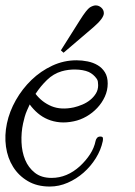

<svg xmlns="http://www.w3.org/2000/svg" viewBox="-24 -681 497 707"><path d="M372.6 -373.5Q372.6 -348.1 362.1 -325.2Q351.6 -302.2 334.2 -283.7Q316.9 -265.1 294.4 -252.2Q272 -239.3 248 -234.4Q220.2 -228.5 196.3 -230.7Q172.4 -232.9 152.1 -241.5Q131.8 -250 115.2 -264.2Q98.6 -278.3 85.4 -296.4L75.7 -274.9Q70.3 -262.7 66.9 -250.5Q63.5 -238.3 61 -226.6Q53.7 -192.9 55.2 -157.2Q56.6 -121.6 68.6 -92.5Q80.6 -63.5 104.5 -44.7Q128.4 -25.9 166 -25.9Q222.7 -25.9 270.5 -69.3Q292.5 -89.8 307.6 -113Q322.8 -136.2 328.1 -162.6Q329.1 -168 333.3 -173.1Q337.4 -178.2 345.2 -178.2Q354.5 -178.2 355 -172.6Q355.5 -167 354.5 -161.6Q347.7 -128.9 328.9 -98.6Q310.1 -68.4 283.7 -45.2Q257.3 -22 225.3 -8.1Q193.4 5.9 159.2 5.9Q112.3 5.9 78.4 -14.2Q44.4 -34.2 24.2 -66.7Q3.9 -99.1 -2 -140.9Q-7.8 -182.6 1.5 -226.6Q10.7 -270.5 34.4 -312.3Q58.1 -354 92 -386.7Q126 -419.4 168.5 -439.2Q210.9 -459 257.8 -459Q278.3 -459 298.8 -454.8Q319.3 -450.7 335.7 -440.9Q352.1 -431.2 362.3 -414.8Q372.6 -398.4 372.6 -373.5ZM337.4 -367.2Q337.4 -374 336.4 -380.4Q335.4 -386.7 332 -391.1Q320.3 -407.7 302.7 -416Q292.5 -420.4 279.8 -422.6Q267.1 -424.8 253.9 -425Q240.7 -425.3 227.8 -423.6Q214.8 -421.9 203.1 -418.5Q172.9 -409.7 149.2 -386.7Q125.5 -363.8 106.9 -335.4Q130.4 -304.7 165.5 -290Q200.7 -275.4 248 -285.6Q263.2 -289.1 279.3 -295.9Q295.4 -302.7 308.1 -313Q320.8 -323.2 329.1 -336.7Q337.4 -350.1 337.4 -367.2ZM210 -486.8 200.2 -495.6 269.5 -605.5Q294.9 -646 307.1 -653.8Q319.3 -661.1 328.6 -661.1Q339.8 -661.1 349.1 -652.8Q358.4 -644.5 358.4 -632.3Q358.4 -613.8 319.3 -580.1Z"/></svg>

Font: Atsinvsda
Style: Italic
Weight: 400
Italic angle: -12°
Designer: Al Webster
Foundry: Al Webster and Michael Everson
Version: Version 2.000